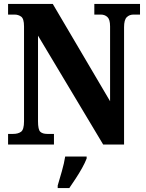

<svg xmlns="http://www.w3.org/2000/svg" viewBox="-20 -734 741 975"><path d="M21 0V-54H47Q72 -54 87 -65Q102 -76 102 -118V-600Q102 -639 87.5 -649.5Q73 -660 54 -660H21V-714H248L539 -220V-600Q539 -635 525.5 -647.5Q512 -660 492 -660H459V-714H691V-660H658Q637 -660 623.5 -646.5Q610 -633 610 -596V0H504L173 -553V-118Q173 -76 184.5 -65Q196 -54 220 -54H254V0ZM273 208Q282 178 294 136Q306 94 311 61H420V71Q412 92 397 119Q382 146 364.5 172.5Q347 199 332 221H273Z"/></svg>

Font: Noto Serif Georgian Condensed ExtraBold
Style: Regular
Weight: 800
Width: 3
Designer: Monotype Design Team, Akaki Razmadze
Foundry: Google LLC
Version: Version 2.003; ttfautohint (v1.8.4.7-5d5b)